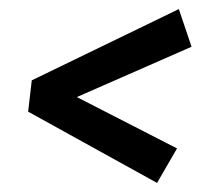

<svg xmlns="http://www.w3.org/2000/svg" viewBox="-20 -455 470 423"><path d="M326 -52 42 -209 50 -278 374 -435 402 -352 133 -234 132 -250 370 -128Z"/></svg>

Font: Yrsa
Style: Italic
Weight: 400
Italic angle: -7.10001°
Designer: Anna Giedrys (Yrsa+Rasa design), David Brezina (Yrsa art-direction, Rasa art-direction, design)
Foundry: Rosetta Type Foundry
Version: Version 2.004